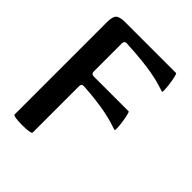

<svg xmlns="http://www.w3.org/2000/svg" viewBox="-193 -770 887 887"><g transform="rotate(45 250.5 -326.5)"><path d="M45 0V-604Q45 -639 57 -651Q69 -663 104 -663H437Q440 -663 444 -646.5Q448 -630 451 -608.5Q454 -587 454.5 -571Q455 -555 452 -556Q431 -563 408 -569.5Q385 -576 354.5 -581.5Q324 -587 282 -591.5Q240 -596 181 -599Q172 -600 167.5 -595.5Q163 -591 163 -583V-400Q163 -383 180 -383H407Q410 -383 414 -366.5Q418 -350 421 -328.5Q424 -307 424.5 -291Q425 -275 422 -276Q401 -283 378.5 -289.5Q356 -296 328 -301.5Q300 -307 264 -311.5Q228 -316 181 -319Q163 -321 163 -303V0Q163 5 145 7.5Q127 10 104 10Q81 10 63 7.5Q45 5 45 0Z"/></g></svg>

Font: Junicode VF
Style: Regular
Weight: 400
Designer: Peter S. Baker
Version: Version 2.213